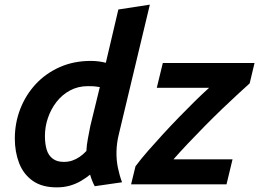

<svg xmlns="http://www.w3.org/2000/svg" viewBox="-20 -796 1119 829"><path d="M225 13Q161 13 121 -15.5Q81 -44 62.5 -92Q44 -140 44 -198Q44 -265 67.5 -325.5Q91 -386 134 -432.5Q177 -479 237.5 -506Q298 -533 372 -533Q389 -533 405 -531Q421 -529 437 -525L491 -755L627 -776L493 -216Q484 -180 483 -143Q482 -106 489 -72Q496 -38 507 -9L389 8Q383 -3 378 -15.5Q373 -28 369 -42Q352 -28 330 -15Q308 -2 282 5.5Q256 13 225 13ZM255 -97Q275 -97 291.5 -102.5Q308 -108 323.5 -118.5Q339 -129 353 -144Q354 -169 359.5 -197.5Q365 -226 370 -252L411 -420Q398 -422 389 -423Q380 -424 359 -424Q317 -424 282.5 -405.5Q248 -387 224 -356Q200 -325 187 -287Q174 -249 174 -209Q174 -175 181.5 -150Q189 -125 207.5 -111Q226 -97 255 -97ZM546 0 565 -78Q588 -109 619 -144.5Q650 -180 684.5 -217.5Q719 -255 754 -291Q789 -327 822 -359.5Q855 -392 883 -417H657L683 -524H1079L1058 -436Q1038 -418 1007.5 -390Q977 -362 940.5 -327Q904 -292 866 -253.5Q828 -215 792.5 -177.5Q757 -140 729 -108H984L958 0Z"/></svg>

Font: Ubuntu Sans
Style: Bold Italic
Weight: 700
Italic angle: -13.5°
Designer: Dalton Maag Ltd
Foundry: Dalton Maag Ltd
Version: Version 1.006